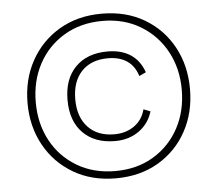

<svg xmlns="http://www.w3.org/2000/svg" viewBox="-50 -725 895 790"><g transform="rotate(-5 397.5 -330.0)"><path d="M398 10Q298 10 222.5 -34.5Q147 -79 104.5 -156Q62 -233 62 -330Q62 -427 104.5 -504Q147 -581 222.5 -625.5Q298 -670 398 -670Q498 -670 573.5 -625.5Q649 -581 691 -504Q733 -427 733 -330Q733 -233 691 -156Q649 -79 573.5 -34.5Q498 10 398 10ZM398 -20Q488 -20 556 -61Q624 -102 661.5 -172Q699 -242 699 -330Q699 -418 661 -488Q623 -558 555 -599Q487 -640 398 -640Q308 -640 239.5 -599Q171 -558 133.5 -488Q96 -418 96 -330Q96 -242 133.5 -172Q171 -102 239.5 -61Q308 -20 398 -20ZM408 -143Q324 -143 275.5 -192Q227 -241 227 -328Q227 -415 275.5 -464Q324 -513 408 -513Q465 -513 503 -488Q541 -463 558 -414L530 -401Q517 -443 486 -464Q455 -485 407 -485Q338 -485 298.5 -443.5Q259 -402 259 -328Q259 -255 298.5 -213Q338 -171 407 -171Q455 -171 489.5 -195.5Q524 -220 535 -263L563 -252Q548 -202 506.5 -172.5Q465 -143 408 -143Z"/></g></svg>

Font: Kantumruy Pro ExtraLight
Style: Regular
Weight: 250
Version: Version 1.002